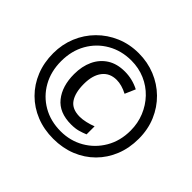

<svg xmlns="http://www.w3.org/2000/svg" viewBox="-166 -939 1164 1164"><g transform="rotate(45 416.0 -357.0)"><path d="M416 10Q336 10 269 -17Q202 -44 152.5 -93.5Q103 -143 76 -210Q49 -277 49 -357Q49 -433 76.5 -499.5Q104 -566 154 -616.5Q204 -667 271 -695.5Q338 -724 416 -724Q492 -724 558.5 -697Q625 -670 675.5 -620.5Q726 -571 754.5 -504Q783 -437 783 -357Q783 -277 756 -210Q729 -143 679.5 -93.5Q630 -44 563 -17Q496 10 416 10ZM416 -54Q498 -54 565.5 -93Q633 -132 673 -200.5Q713 -269 713 -357Q713 -420 690.5 -475Q668 -530 628 -572Q588 -614 533.5 -637.5Q479 -661 416 -661Q331 -661 263 -622Q195 -583 156 -514.5Q117 -446 117 -357Q117 -269 155.5 -200.5Q194 -132 261.5 -93Q329 -54 416 -54ZM431 -128Q329 -128 278.5 -191Q228 -254 228 -357Q228 -424 252 -475.5Q276 -527 322 -556.5Q368 -586 435 -586Q500 -586 558 -556L529 -489Q479 -515 436 -515Q377 -515 344.5 -473Q312 -431 312 -357Q312 -281 340.5 -239.5Q369 -198 435 -198Q458 -198 486.5 -204.5Q515 -211 540 -221V-152Q516 -142 491 -135Q466 -128 431 -128Z"/></g></svg>

Font: Noto Sans Bengali UI
Style: Bold
Weight: 700
Designer: Jelle Bosma - Monotype Design Team
Foundry: Monotype Imaging Inc.
Version: Version 2.003; ttfautohint (v1.8.4.7-5d5b)